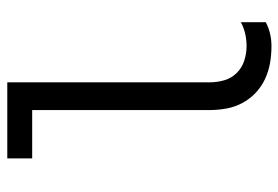

<svg xmlns="http://www.w3.org/2000/svg" viewBox="-142 -634 783 540"><g transform="rotate(-90 250.0 -363.5)"><path d="M391 8Q367 8 343.5 4Q320 0 298.5 -10Q277 -20 259.5 -36.5Q242 -53 231 -73.5Q220 -94 215.5 -117.5Q211 -141 211 -165V-665H75V-735H289V-165Q289 -144 295 -124Q301 -104 315.5 -89.5Q330 -75 350 -68.5Q370 -62 391 -62Q409 -62 426 -66Q443 -70 458 -78V-8Q443 0 426 4Q409 8 391 8Z"/></g></svg>

Font: Iosevka Gothic
Style: Regular
Weight: 400
Monospace: yes
Designer: Belleve Invis
Foundry: Belleve Invis
Version: Version 15.5.1; ttfautohint (v1.8.4)